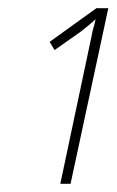

<svg xmlns="http://www.w3.org/2000/svg" viewBox="-20 -864 284 468"><path d="M127 -416H152L244 -844H215L101 -762L113 -742L177 -787Q194 -800 213 -817Q211 -807 208 -797Q205 -787 203 -775Z"/></svg>

Font: Noto Sans Display Condensed Thin
Style: Italic
Weight: 250
Width: 3
Italic angle: -12°
Designer: Monotype Design Team
Foundry: Monotype Imaging Inc.
Version: Version 1.900